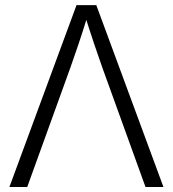

<svg xmlns="http://www.w3.org/2000/svg" viewBox="-20 -748 691 768"><path d="M17.6 0 286.1 -727.5H365.2L633.8 0H562L389.2 -478Q374.5 -519 357.2 -570.6Q339.8 -622.1 316.4 -696.3H334Q311 -621.6 293.5 -569.8Q275.9 -518.1 261.7 -478L88.9 0Z"/></svg>

Font: Inter 24pt Light
Style: Regular
Weight: 300
Designer: Rasmus Andersson
Foundry: rsms
Version: Version 4.001;git-66647c0bb